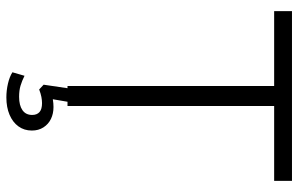

<svg xmlns="http://www.w3.org/2000/svg" viewBox="-187 -558 937 603"><g transform="rotate(90 281.5 -256.5)"><path d="M250 0V-649H15V-705H548V-649H313V0ZM286 192Q264 192 242.5 187Q221 182 207 173L218 135Q234 143 249 147.5Q264 152 284 152Q311 152 326 141.5Q341 131 341 111Q341 96 332 88Q323 80 304 80Q295 80 284.5 82Q274 84 261 89L246 75L260 -20H303L290 56L270 52Q280 48 292.5 46Q305 44 316 44Q337 44 353.5 52Q370 60 380 75.5Q390 91 390 112Q390 136 377 154Q364 172 340.5 182Q317 192 286 192Z"/></g></svg>

Font: Nunito Sans 10pt SemiCondensed Light
Style: Regular
Weight: 300
Width: 4
Designer: Vernon Adams
Foundry: Vernon Adams
Version: Version 3.101;gftools[0.9.27]